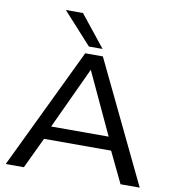

<svg xmlns="http://www.w3.org/2000/svg" viewBox="-98 -1019 999 1105"><g transform="rotate(10 401.5 -466.5)"><path d="M10 0 350 -707H453L793 0H681L594 -181H202L116 0ZM230 -258H566L398 -619ZM364 -749 197 -933H297L444 -749Z"/></g></svg>

Font: Georama Extended
Style: Regular
Weight: 400
Width: 7
Designer: Jean-Baptiste Levee
Foundry: Production Type
Version: Version 1.000